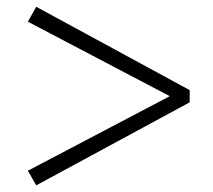

<svg xmlns="http://www.w3.org/2000/svg" viewBox="-20 -655 643 579"><path d="M552 -383.2V-346.4L89.2 -96L64.1 -140.2L509.8 -374.3V-355.6L64.1 -589.6L89.2 -634.6Z"/></svg>

Font: Source Han Serif JP VF
Style: Regular
Weight: 250
Designer: Ryoko NISHIZUKA 西塚涼子 (kana & ideographs); Frank Grießhammer (Latin, Greek & Cyrillic); Wenlong ZHANG 张文龙 (bopomofo); San
Foundry: Adobe
Version: Version 2.001;hotconv 1.1.0;makeotfexe 2.6.0